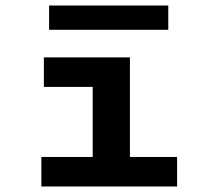

<svg xmlns="http://www.w3.org/2000/svg" viewBox="-20 -676 790 696"><path d="M130 0V-107H316V-361H139V-468H451V-107H622V0ZM158 -568V-656H590V-568Z"/></svg>

Font: Inconsolata ExtraExpanded ExtraBold
Style: Regular
Weight: 800
Width: 8
Monospace: yes
Designer: Raph Levien, Cyreal, Brenton Simpson
Foundry: Raph Levien, Cyreal, Google
Version: Version 3.001; ttfautohint (v1.8.2.53-6de2)